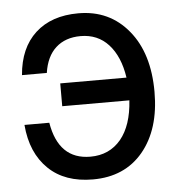

<svg xmlns="http://www.w3.org/2000/svg" viewBox="-45 -582 596 647"><g transform="rotate(-5 253.0 -258.0)"><path d="M36.1 -348.1Q43.5 -439.5 97.7 -489.3Q151.9 -539.1 243.2 -539.1Q348.6 -539.1 412.6 -460.9Q476.1 -383.8 476.1 -252.9Q476.1 -126.5 413.6 -51.3Q351.6 22.9 244.1 22.9Q149.4 22.9 94.2 -30.3Q37.6 -84.5 29.8 -180.2H113.8Q134.8 -54.2 242.2 -54.2Q306.6 -54.2 345.7 -101.1Q383.8 -147.5 389.2 -231.9H162.1V-309.1H386.2Q375.5 -381.3 338.4 -421.9Q301.8 -461.9 244.1 -461.9Q192.4 -461.9 160.2 -432.6Q128.4 -403.8 120.1 -348.1Z"/></g></svg>

Font: Miedinger*
Style: Book
Weight: 400
Version: Version 001.000